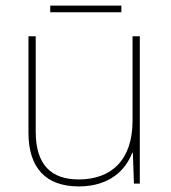

<svg xmlns="http://www.w3.org/2000/svg" viewBox="-20 -658 613 688"><path d="M415 -638H160V-614H415ZM481 -528H455V-226C455 -82 377 -15 262 -15C163 -15 108 -68 108 -186V-528H82V-182C82 -57 144 10 262 10C374 10 431 -50 454 -111H456L460 0H481Z"/></svg>

Font: Noto Sans Gujarati UI Thin
Style: Regular
Weight: 100
Designer: Jelle Bosma - Monotype Design Team, Universal Thirst
Foundry: Monotype Imaging Inc.
Version: Version 2.106